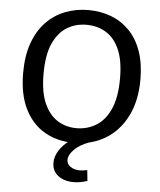

<svg xmlns="http://www.w3.org/2000/svg" viewBox="-61 -762 863 1035"><g transform="rotate(5 370.5 -244.5)"><path d="M359 10Q270 10 201 -29.5Q132 -69 93 -147.5Q54 -226 54 -342Q54 -434 78.5 -503Q103 -572 147 -618Q191 -664 249.5 -687Q308 -710 376 -710Q443 -710 500 -688Q557 -666 599 -622.5Q641 -579 664 -513.5Q687 -448 687 -362Q687 -245 644.5 -161.5Q602 -78 528 -34Q454 10 359 10ZM366 -70Q424 -70 472 -99Q520 -128 548.5 -191.5Q577 -255 577 -357Q577 -454 550.5 -514Q524 -574 477.5 -602Q431 -630 372 -630Q314 -630 267 -601.5Q220 -573 192 -511Q164 -449 164 -346Q164 -249 190.5 -188.5Q217 -128 262.5 -99Q308 -70 366 -70ZM376 221Q324 221 291.5 195.5Q259 170 259 126Q259 94 278.5 61.5Q298 29 336.5 1Q375 -27 432 -46L443 0Q390 19 361.5 48.5Q333 78 333 104Q333 127 353.5 141Q374 155 405 155Q414 155 424 153.5Q434 152 444 150L450 208Q430 215 411.5 218Q393 221 376 221Z"/></g></svg>

Font: Bitter Thin Medium
Style: Regular
Weight: 500
Version: Version 3.021